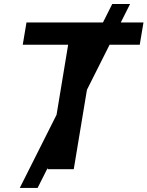

<svg xmlns="http://www.w3.org/2000/svg" viewBox="-20 -839 731 952"><path d="M78.1 92.8 536.6 -819.3H625L166.5 92.8ZM92.8 -617.2 111.3 -727.5H691.4L672.9 -617.2H448.2L345.7 0H215.8L317.9 -617.2Z"/></svg>

Font: Inter 20pt SemiBold
Style: Italic
Weight: 600
Italic angle: -9.3988°
Version: Version 4.001;git-66647c0bb